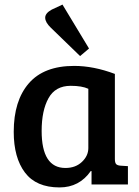

<svg xmlns="http://www.w3.org/2000/svg" viewBox="-20 -806 607 839"><path d="M482 -483V-111Q482 -95 487.5 -89Q493 -83 507 -82L539 -80V0H380V-58L377 -59Q327 13 240 13Q138 13 89 -52Q40 -117 40 -230Q40 -366 106 -442Q172 -518 304 -518Q389 -518 482 -483ZM366 -159V-418Q338 -431 289 -431Q222 -431 192 -377Q162 -323 162 -234Q162 -72 266 -72Q310 -72 338 -98.5Q366 -125 366 -159ZM253 -786 369 -594 330 -561 202 -685Q178 -708 177.5 -728Q177 -748 206 -764Z"/></svg>

Font: Bree Serif
Style: Regular
Weight: 400
Designer: Veronika Burian, Jos Scaglione
Foundry: TypeTogether
Version: Version 1.001